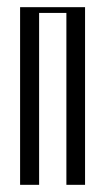

<svg xmlns="http://www.w3.org/2000/svg" viewBox="-20 -515 289 535"><path d="M217 -495V0H165V-479H89V0H36V-495Z"/></svg>

Font: Moniqa Cond Heading
Style: Regular
Weight: 400
Width: 3
Designer: Rajesh Rajput
Foundry: Rajesh Rajput
Version: Version 1.000